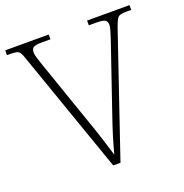

<svg xmlns="http://www.w3.org/2000/svg" viewBox="-128 -829 907 945"><g transform="rotate(-20 325.5 -357.0)"><path d="M82 -640Q75 -662 68.5 -672.5Q62 -683 50 -686Q38 -689 16 -689H0V-714H228V-689H184Q148 -689 138 -681.5Q128 -674 128 -657Q128 -647 132.5 -630.5Q137 -614 143 -597.5Q149 -581 152 -571L264 -248Q286 -186 301 -138.5Q316 -91 329 -48Q341 -93 354.5 -137.5Q368 -182 391 -248L501 -570Q504 -579 509.5 -595.5Q515 -612 520 -629.5Q525 -647 525 -657Q525 -674 514.5 -681.5Q504 -689 467 -689H429V-714H651V-689H628Q605 -689 593.5 -685.5Q582 -682 575.5 -670.5Q569 -659 560 -635L344 0H306Z"/></g></svg>

Font: Noto Serif Malayalam ExtraLight
Style: Regular
Weight: 200
Designer: Indian type Foundry, Jelle Bosma, Monotype Design Team
Foundry: Monotype Imaging Inc.
Version: Version 2.104; ttfautohint (v1.8.4.7-5d5b)